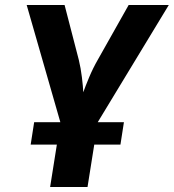

<svg xmlns="http://www.w3.org/2000/svg" viewBox="-20 -750 697 770"><path d="M181 0 208 -170H103L117 -260H222L87 -730H239L296 -510Q304 -477 308.5 -440Q313 -403 314 -380Q322 -403 337.5 -440Q353 -477 372 -510L496 -730H657L372 -260H477L463 -170H358L331 0Z"/></svg>

Font: JetBrains Mono NL ExtraBold
Style: Italic
Weight: 800
Italic angle: -9°
Monospace: yes
Designer: Philipp Nurullin, Konstantin Bulenkov
Foundry: JetBrains
Version: Version 2.305; ttfautohint (v1.8.4.7-5d5b)